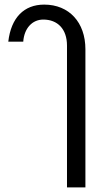

<svg xmlns="http://www.w3.org/2000/svg" viewBox="-20 -621 463 834"><path d="M271 -423V193H351V-407C351 -524 280 -601 172 -601C84 -601 28 -544 16 -440H81C85 -498 120 -536 168 -536C230 -536 271 -495 271 -423Z"/></svg>

Font: Vanilla Cream Book
Style: Regular
Weight: 400
Designer: Jeremy Tribby, Jinavaṁso
Foundry: Tribby Type
Version: Version 1.422;Glyphs 3.1.2 (3151)